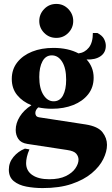

<svg xmlns="http://www.w3.org/2000/svg" viewBox="-20 -723 573 978"><path d="M197 235Q154 235 114.5 227.5Q75 220 50 199.5Q25 179 25 141Q25 105 48.5 76.5Q72 48 107 34L130 38Q121 58 117 76Q113 94 113 108Q113 147 144.5 168.5Q176 190 231 190Q282 190 315 174Q348 158 364 134.5Q380 111 380 90Q380 74 368.5 60Q357 46 322 41L119 10Q87 5 73.5 -15Q60 -35 60 -61Q60 -96 81 -129.5Q102 -163 140 -187Q95 -205 67.5 -238.5Q40 -272 40 -321Q40 -370 68 -405.5Q96 -441 143.5 -460Q191 -479 252 -479Q327 -479 380 -451Q412 -455 432.5 -480.5Q453 -506 453 -555H476Q501 -542 510 -524.5Q519 -507 519 -490Q519 -455 492 -436.5Q465 -418 421 -420Q438 -402 447.5 -378.5Q457 -355 457 -327Q457 -278 429 -242.5Q401 -207 353 -188Q305 -169 245 -169Q208 -169 175 -176Q160 -163 160 -147Q160 -140 164 -133.5Q168 -127 182 -125L417 -89Q479 -79 502 -49.5Q525 -20 525 15Q525 49 506 87.5Q487 126 447 159.5Q407 193 345 214Q283 235 197 235ZM253 -207Q285 -207 301 -237Q317 -267 317 -317Q317 -376 296.5 -408.5Q276 -441 244 -441Q213 -441 196.5 -411Q180 -381 180 -331Q180 -273 201 -240Q222 -207 253 -207ZM267 -530Q230 -530 205 -555.5Q180 -581 180 -616Q180 -651 205 -677Q230 -703 267 -703Q303 -703 328 -677Q353 -651 353 -616Q353 -581 328 -555.5Q303 -530 267 -530Z"/></svg>

Font: Bona Nova
Style: Bold
Weight: 700
Designer: Mateusz Machalski
Foundry: Capitalics
Version: Version 4.001; ttfautohint (v1.8.3)